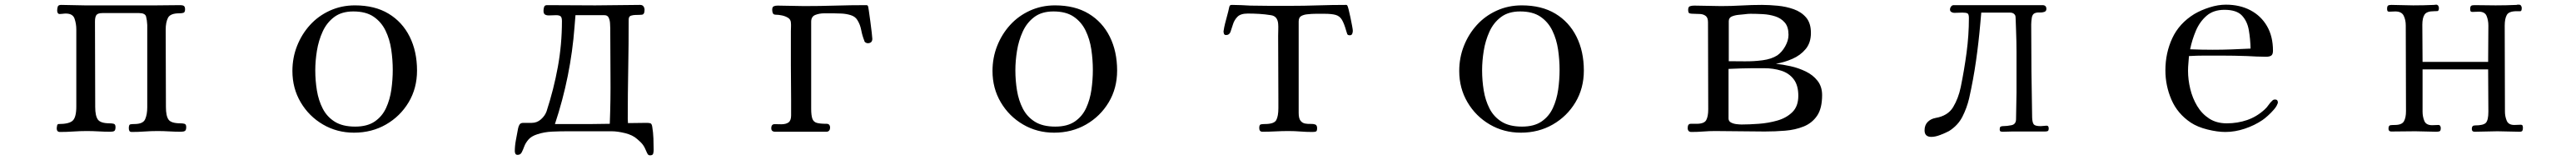

<svg xmlns="http://www.w3.org/2000/svg" viewBox="-20 -563 11040 685"><path d="M778 -19Q778 -6 772.5 -2.5Q767 1 755 1Q730 1 705 -0.5Q680 -2 655 -2Q627 -2 599.5 0Q572 2 545 2Q537 2 534.5 -2.5Q532 -7 532 -14Q532 -29 538 -30.5Q544 -32 556 -32Q593 -32 602 -52.5Q611 -73 611 -104V-456Q610 -477 606 -492Q602 -507 576 -507H419Q399 -507 393 -498.5Q387 -490 387 -471Q387 -380 387.5 -288.5Q388 -197 388 -105Q388 -67 399.5 -51Q411 -35 451 -35Q460 -35 467.5 -33Q475 -31 475 -19Q475 -6 470 -2.5Q465 1 453 1Q428 1 402.5 -0.5Q377 -2 352 -2Q323 -2 294.5 0Q266 2 237 2Q223 2 223 -14Q223 -17 224.5 -24.5Q226 -32 231 -32Q276 -32 291.5 -46.5Q307 -61 307 -107V-437Q307 -461 299.5 -483Q292 -505 262 -505Q255 -505 249 -504Q243 -503 236 -503Q230 -503 227.5 -507.5Q225 -512 225 -517Q225 -527 227.5 -534.5Q230 -542 242 -542Q267 -542 292.5 -541Q318 -540 343 -540H650Q676 -540 701.5 -540.5Q727 -541 753 -541Q763 -541 768 -537.5Q773 -534 773 -523Q773 -510 765.5 -508Q758 -506 748 -506Q710 -506 700 -487Q690 -468 690 -435Q690 -353 690.5 -270.5Q691 -188 691 -105Q691 -66 702.5 -50.5Q714 -35 754 -35Q763 -35 770.5 -33Q778 -31 778 -19Z M1663 -264Q1663 -307 1656.5 -351Q1650 -395 1632 -432Q1614 -469 1581 -491.5Q1548 -514 1494 -514Q1444 -514 1412 -490Q1380 -466 1362.5 -427.5Q1345 -389 1338 -345.5Q1331 -302 1331 -262Q1331 -218 1338 -175.5Q1345 -133 1363 -98Q1381 -63 1414.5 -42Q1448 -21 1502 -21Q1554 -21 1586 -43Q1618 -65 1634.5 -101Q1651 -137 1657 -179.5Q1663 -222 1663 -264ZM1767 -261Q1767 -185 1731 -125Q1695 -65 1634 -30Q1573 5 1497 5Q1424 5 1364 -30Q1304 -65 1268.5 -125Q1233 -185 1233 -259Q1233 -316 1253 -366.5Q1273 -417 1308.5 -456Q1344 -495 1393.5 -517.5Q1443 -540 1501 -540Q1586 -540 1645 -504.5Q1704 -469 1735.5 -406Q1767 -343 1767 -261Z M2595 -442Q2595 -451 2594 -464.5Q2593 -478 2588 -488Q2583 -498 2570 -498H2446Q2445 -486 2444 -474Q2443 -462 2442 -449Q2426 -236 2358 -32H2519Q2538 -32 2556.5 -32.5Q2575 -33 2593 -33Q2597 -135 2596 -237.5Q2595 -340 2595 -442ZM2781 79Q2781 87 2779 94.5Q2777 102 2766 102Q2759 102 2756 97.5Q2753 93 2751 88Q2743 68 2735 57Q2727 46 2710 32Q2691 15 2658.5 7Q2626 -1 2601 -1H2411Q2380 -1 2346 0.5Q2312 2 2282 12Q2257 20 2244.5 34.5Q2232 49 2226.5 64Q2221 79 2215.5 89.5Q2210 100 2198 100Q2191 100 2188.5 95Q2186 90 2186 84Q2186 61 2191 35Q2196 9 2200 -13Q2202 -23 2206.5 -30Q2211 -37 2223 -37H2259Q2281 -37 2298 -52Q2315 -67 2322 -86Q2353 -181 2370.5 -277Q2388 -373 2388 -473Q2388 -488 2382.5 -493Q2377 -498 2363 -498Q2356 -498 2348 -497.5Q2340 -497 2332 -497Q2321 -497 2315 -501Q2309 -505 2309 -517Q2309 -525 2311.5 -533Q2314 -541 2324 -541Q2376 -541 2427.5 -540.5Q2479 -540 2531 -540Q2579 -540 2627 -541Q2675 -542 2723 -542Q2733 -542 2737.5 -535.5Q2742 -529 2742 -521Q2742 -501 2730.5 -500Q2719 -499 2704 -499Q2694 -499 2684 -496Q2674 -493 2674 -479Q2674 -373 2672 -266.5Q2670 -160 2670 -53Q2670 -49 2670.5 -45Q2671 -41 2671 -36Q2691 -36 2711 -36.5Q2731 -37 2751 -37Q2762 -37 2767.5 -35Q2773 -33 2775 -20Q2779 4 2780 29.5Q2781 55 2781 79Z M3718 -397Q3718 -378 3698 -378Q3694 -378 3689 -381Q3684 -384 3684 -388Q3675 -410 3670.5 -434Q3666 -458 3654 -477Q3645 -492 3626 -498Q3607 -504 3586 -505Q3565 -506 3550 -506Q3535 -506 3513 -506Q3491 -506 3473.5 -499Q3456 -492 3456 -470V-98Q3456 -69 3461 -55Q3466 -41 3480 -37Q3494 -33 3522 -33Q3537 -33 3537 -16Q3537 -9 3533 -4Q3529 1 3521 1Q3466 1 3411.5 1Q3357 1 3302 1Q3285 1 3285 -14Q3285 -32 3300.5 -31.5Q3316 -31 3328 -31Q3348 -31 3359 -39Q3370 -47 3370 -69V-137Q3369 -210 3369 -283Q3369 -356 3369 -429Q3369 -438 3369.5 -447.5Q3370 -457 3369 -467Q3368 -480 3356.5 -487Q3345 -494 3330.5 -497Q3316 -500 3305 -500Q3295 -500 3292 -506Q3289 -512 3289 -521Q3289 -533 3295.5 -536Q3302 -539 3312 -539Q3341 -539 3369 -538Q3397 -537 3426 -537Q3493 -537 3559.5 -539Q3626 -541 3693 -541Q3697 -541 3699 -538Q3700 -538 3703 -518Q3706 -498 3709.5 -471.5Q3713 -445 3715.5 -423.5Q3718 -402 3718 -397Z M4663 -264Q4663 -307 4656.5 -351Q4650 -395 4632 -432Q4614 -469 4581 -491.5Q4548 -514 4494 -514Q4444 -514 4412 -490Q4380 -466 4362.5 -427.5Q4345 -389 4338 -345.5Q4331 -302 4331 -262Q4331 -218 4338 -175.5Q4345 -133 4363 -98Q4381 -63 4414.5 -42Q4448 -21 4502 -21Q4554 -21 4586 -43Q4618 -65 4634.5 -101Q4651 -137 4657 -179.5Q4663 -222 4663 -264ZM4767 -261Q4767 -185 4731 -125Q4695 -65 4634 -30Q4573 5 4497 5Q4424 5 4364 -30Q4304 -65 4268.5 -125Q4233 -185 4233 -259Q4233 -316 4253 -366.5Q4273 -417 4308.5 -456Q4344 -495 4393.5 -517.5Q4443 -540 4501 -540Q4586 -540 4645 -504.5Q4704 -469 4735.5 -406Q4767 -343 4767 -261Z M5777 -431Q5777 -425 5774.5 -418.5Q5772 -412 5764 -412Q5755 -412 5753 -417.5Q5751 -423 5749 -430Q5740 -462 5730.5 -478Q5721 -494 5704 -499Q5687 -504 5655 -504Q5637 -504 5619 -504Q5601 -504 5584 -502Q5569 -501 5557 -495Q5545 -489 5545 -471V-80Q5545 -56 5553 -46Q5561 -36 5573 -34Q5585 -32 5596.5 -32.5Q5608 -33 5616 -30Q5624 -27 5624 -14Q5624 -2 5619 0Q5614 2 5603 2Q5578 2 5552.5 0Q5527 -2 5501 -2Q5473 -2 5445.5 -0.5Q5418 1 5390 1Q5376 1 5376 -15Q5376 -29 5383 -30.5Q5390 -32 5400 -32Q5440 -32 5449 -49Q5458 -66 5458 -100V-139Q5458 -207 5457.5 -274.5Q5457 -342 5457 -409Q5457 -423 5457.5 -436Q5458 -449 5457 -462Q5454 -494 5426 -498Q5401 -502 5376.5 -503.5Q5352 -505 5327 -505Q5296 -505 5282.5 -491Q5269 -477 5263.5 -459Q5258 -441 5253 -427Q5248 -413 5234 -413Q5227 -413 5225 -418Q5223 -423 5223 -429Q5223 -432 5226 -446.5Q5229 -461 5234 -479Q5239 -497 5243 -513Q5247 -529 5248 -535Q5250 -540 5252.5 -541Q5255 -542 5260 -542Q5280 -542 5299.5 -541Q5319 -540 5338 -539Q5380 -538 5422.5 -538Q5465 -538 5507 -538Q5568 -538 5628 -540Q5688 -542 5749 -542Q5751 -542 5753 -540Q5755 -538 5759 -522.5Q5763 -507 5767 -487.5Q5771 -468 5774 -452Q5777 -436 5777 -431Z M6663 -264Q6663 -307 6656.5 -351Q6650 -395 6632 -432Q6614 -469 6581 -491.5Q6548 -514 6494 -514Q6444 -514 6412 -490Q6380 -466 6362.5 -427.5Q6345 -389 6338 -345.5Q6331 -302 6331 -262Q6331 -218 6338 -175.5Q6345 -133 6363 -98Q6381 -63 6414.5 -42Q6448 -21 6502 -21Q6554 -21 6586 -43Q6618 -65 6634.5 -101Q6651 -137 6657 -179.5Q6663 -222 6663 -264ZM6767 -261Q6767 -185 6731 -125Q6695 -65 6634 -30Q6573 5 6497 5Q6424 5 6364 -30Q6304 -65 6268.5 -125Q6233 -185 6233 -259Q6233 -316 6253 -366.5Q6273 -417 6308.5 -456Q6344 -495 6393.5 -517.5Q6443 -540 6501 -540Q6586 -540 6645 -504.5Q6704 -469 6735.5 -406Q6767 -343 6767 -261Z M7686 -153Q7686 -198 7666 -224Q7646 -250 7612.5 -260.5Q7579 -271 7539 -271H7491Q7465 -271 7439 -270Q7413 -269 7387 -268V-56Q7387 -44 7397.5 -38.5Q7408 -33 7421.5 -31.5Q7435 -30 7443 -30Q7475 -30 7516.5 -33Q7558 -36 7596.5 -47Q7635 -58 7660.5 -83Q7686 -108 7686 -153ZM7644 -414Q7644 -448 7628 -466.5Q7612 -485 7587 -493Q7562 -501 7534 -502.5Q7506 -504 7481 -504Q7475 -504 7469 -503.5Q7463 -503 7456 -502Q7447 -501 7430.5 -499.5Q7414 -498 7401 -492.5Q7388 -487 7388 -472V-301Q7416 -301 7455.5 -300.5Q7495 -300 7533 -305Q7571 -310 7596 -326Q7616 -340 7630 -365Q7644 -390 7644 -414ZM7788 -156Q7788 -99 7766.5 -67.5Q7745 -36 7709 -21.5Q7673 -7 7629.5 -3.5Q7586 0 7542 0Q7489 0 7435.5 -1Q7382 -2 7329 -2Q7304 -2 7279 0Q7254 2 7228 2Q7212 2 7212 -15Q7212 -33 7225 -33Q7238 -33 7250 -33Q7283 -33 7291.5 -49Q7300 -65 7300 -95Q7300 -188 7299.5 -281Q7299 -374 7299 -468Q7299 -487 7289.5 -494.5Q7280 -502 7266 -503Q7252 -504 7238 -504Q7225 -504 7219.5 -506Q7214 -508 7214 -521Q7214 -534 7222 -536.5Q7230 -539 7240 -539Q7269 -539 7297.5 -538Q7326 -537 7355 -537Q7399 -537 7443 -539.5Q7487 -542 7530 -542Q7561 -542 7597.5 -538.5Q7634 -535 7666.5 -523.5Q7699 -512 7719.5 -488Q7740 -464 7740 -422Q7740 -380 7717.5 -353Q7695 -326 7660.5 -311Q7626 -296 7590 -290Q7619 -287 7653 -279.5Q7687 -272 7718 -257Q7749 -242 7768.5 -217Q7788 -192 7788 -156Z M8759 -14Q8759 -4 8755 -2Q8751 0 8743 0H8602Q8592 0 8582.5 0.5Q8573 1 8563 1Q8556 1 8552.5 -0.5Q8549 -2 8549 -10Q8549 -18 8552.5 -20.5Q8556 -23 8563 -23Q8580 -23 8599.5 -27Q8619 -31 8619 -53Q8619 -82 8620 -110.5Q8621 -139 8621 -167V-315Q8621 -321 8621 -340.5Q8621 -360 8620.5 -385.5Q8620 -411 8619 -435.5Q8618 -460 8617.5 -477Q8617 -494 8616 -496Q8610 -509 8594 -509H8470Q8469 -498 8468 -486.5Q8467 -475 8466 -464Q8459 -383 8447.5 -302.5Q8436 -222 8418 -142Q8408 -100 8389 -63Q8370 -26 8332 -2Q8317 6 8295 14.5Q8273 23 8256 23Q8227 23 8227 -5Q8227 -27 8240 -40.5Q8253 -54 8274 -58Q8327 -67 8349.5 -104.5Q8372 -142 8382 -190Q8397 -263 8407 -337.5Q8417 -412 8417 -486Q8417 -503 8410.5 -506Q8404 -509 8389 -509Q8381 -509 8372 -508.5Q8363 -508 8354 -508Q8348 -508 8342 -511.5Q8336 -515 8336 -522Q8336 -529 8340.5 -535Q8345 -541 8352 -541H8732Q8749 -541 8749 -525Q8749 -515 8740 -512Q8731 -509 8720.5 -509.5Q8710 -510 8703 -508Q8689 -504 8686.5 -487Q8684 -470 8684 -458Q8684 -358 8685 -258.5Q8686 -159 8688 -59Q8689 -37 8695.5 -30Q8702 -23 8725 -23Q8731 -23 8737.5 -24Q8744 -25 8750 -25Q8755 -25 8757 -21.5Q8759 -18 8759 -14Z M9624 -355Q9623 -396 9616.5 -434Q9610 -472 9587 -496.5Q9564 -521 9512 -521Q9465 -521 9435.5 -495.5Q9406 -470 9389.5 -431Q9373 -392 9365 -352Q9389 -351 9413.5 -350.5Q9438 -350 9462 -350Q9503 -350 9543.5 -351.5Q9584 -353 9624 -355ZM9741 -124Q9741 -120 9739 -118Q9736 -108 9724 -94Q9712 -80 9698 -67.5Q9684 -55 9675 -49Q9641 -26 9599 -12Q9557 2 9516 2Q9482 2 9439.5 -8.5Q9397 -19 9368 -38Q9311 -76 9285 -136Q9259 -196 9259 -262Q9259 -336 9288.5 -399.5Q9318 -463 9383 -503Q9412 -520 9448.5 -531.5Q9485 -543 9518 -543Q9578 -543 9623.5 -519Q9669 -495 9694.5 -451Q9720 -407 9720 -346Q9720 -330 9712.5 -325Q9705 -320 9690 -320Q9670 -320 9649.5 -321Q9629 -322 9609 -323Q9581 -324 9553 -324.5Q9525 -325 9496 -325Q9462 -325 9428 -325Q9394 -325 9360 -323Q9359 -307 9357.5 -291.5Q9356 -276 9356 -260Q9356 -222 9365.5 -182.5Q9375 -143 9395 -109.5Q9415 -76 9446.5 -55.5Q9478 -35 9522 -35Q9568 -35 9609 -49Q9650 -63 9684 -94Q9694 -103 9701 -113.5Q9708 -124 9718 -133Q9722 -137 9729 -137Q9741 -137 9741 -124Z M10791 -16Q10791 -7 10788.5 -3Q10786 1 10777 1Q10753 1 10729.5 0Q10706 -1 10682 -1Q10657 -1 10633 0Q10609 1 10584 1Q10572 1 10572 -11Q10572 -26 10585 -26Q10622 -26 10632.5 -37.5Q10643 -49 10643 -85Q10643 -131 10642.5 -176Q10642 -221 10642 -266H10361V-85Q10361 -64 10368.5 -45.5Q10376 -27 10402 -27Q10409 -27 10415.5 -27.5Q10422 -28 10429 -28Q10434 -28 10436.5 -24Q10439 -20 10439 -15Q10439 -3 10434 -1Q10429 1 10419 1Q10397 1 10375 0Q10353 -1 10330 -1Q10305 -1 10279 -0.5Q10253 0 10227 0Q10215 0 10215 -12Q10215 -26 10223.5 -27Q10232 -28 10242 -28Q10272 -28 10281 -43.5Q10290 -59 10290 -87Q10290 -179 10289.5 -271Q10289 -363 10289 -454Q10289 -478 10280 -496Q10271 -514 10244 -514Q10238 -514 10231.5 -513.5Q10225 -513 10219 -513Q10212 -513 10210.5 -516.5Q10209 -520 10209 -525Q10209 -536 10213 -539Q10217 -542 10227 -542Q10250 -542 10274 -541Q10298 -540 10321 -540Q10343 -540 10365.5 -540.5Q10388 -541 10410 -542Q10412 -542 10414.5 -542.5Q10417 -543 10419 -543Q10425 -543 10428 -538.5Q10431 -534 10431 -529Q10431 -516 10424.5 -515.5Q10418 -515 10410 -515Q10379 -515 10369.5 -500.5Q10360 -486 10360 -457Q10360 -417 10360.5 -377.5Q10361 -338 10361 -298H10642Q10642 -337 10642.5 -376Q10643 -415 10643 -454Q10643 -476 10635.5 -494.5Q10628 -513 10602 -513Q10595 -513 10588.5 -512.5Q10582 -512 10575 -512Q10568 -512 10566.5 -515.5Q10565 -519 10565 -524Q10565 -535 10569 -538Q10573 -541 10583 -541Q10606 -541 10629 -540.5Q10652 -540 10674 -540Q10697 -540 10719.5 -540.5Q10742 -541 10764 -542Q10766 -543 10769 -543Q10772 -543 10774 -543Q10780 -543 10783 -538.5Q10786 -534 10786 -529Q10786 -515 10780 -515Q10774 -515 10764 -515Q10731 -515 10722 -499Q10713 -483 10713 -453Q10713 -362 10713.5 -269.5Q10714 -177 10714 -85Q10714 -65 10721.5 -46.5Q10729 -28 10754 -28Q10761 -28 10767.5 -28.5Q10774 -29 10781 -29Q10788 -29 10789.5 -25Q10791 -21 10791 -16Z"/></svg>

Font: Kaisei Tokumin
Style: Regular
Weight: 400
Designer: Font-Kai, 金井和夫
Foundry: KAZUO KANAI
Version: Version 5.003